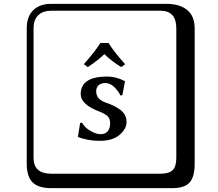

<svg xmlns="http://www.w3.org/2000/svg" viewBox="-20 -774 1140 1006"><path d="M399.9 -129.9 410.2 -130.9Q422.4 -106.9 452.6 -88.9Q482.9 -70.8 507.8 -70.8Q530.8 -70.8 543.9 -85.9Q557.1 -101.1 557.1 -127.9Q557.1 -150.9 545.2 -163.8Q533.2 -176.8 502 -189Q402.8 -226.1 402.8 -280.8Q402.8 -372.6 541 -373Q587.9 -373 633.8 -349.1L634.8 -347.2L621.1 -274.9L610.8 -273.9Q601.1 -295.9 579.1 -317.4Q557.1 -338.9 532.2 -338.9Q509.3 -338.9 496.6 -327.4Q483.9 -315.9 483.9 -295.9Q483.9 -253.9 533.2 -236.8Q556.2 -229 572 -221.4Q587.9 -213.9 606 -201.9Q624 -189.9 633.5 -172.9Q643.1 -155.8 643.1 -134.8Q643.1 -98.6 606.4 -67.4Q569.8 -36.1 502.9 -36.1Q440.9 -36.1 388.2 -56.2ZM249 -717.8Q204.1 -717.8 179.9 -693.8Q155.8 -669.9 155.8 -625V53.2Q155.8 136.2 249 136.2H820.8Q865.7 136.2 884.8 117.2Q903.8 98.1 903.8 53.2V-625Q903.8 -717.8 820.8 -717.8ZM1000 84Q1000 152.8 973.4 182.4Q946.8 211.9 880.9 211.9H249Q181.2 211.9 150.6 181.4Q120.1 150.9 120.1 84V-625Q120.1 -687 154.1 -720.5Q188 -753.9 249 -753.9H851.1Q920.9 -753.9 960.4 -721.9Q1000 -689.9 1000 -625ZM548.8 -548.8Q578.6 -500.5 635.7 -437.5L615.2 -422.4Q559.6 -457 526.9 -490.7Q499 -461.9 439.9 -422.4L419.4 -437.5Q482.9 -510.3 505.9 -548.8Z"/></svg>

Font: Linux Biolinum Keyboard O
Style: Regular
Weight: 700
Designer: Philipp H. Poll
Foundry: Philipp H. Poll
Version: Version 0.6.1